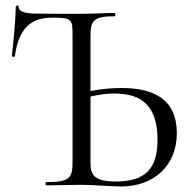

<svg xmlns="http://www.w3.org/2000/svg" viewBox="-20 -672 696 696"><path d="M419 4C539 4 621 -73 621 -189C621 -313 537 -353 420 -353C382 -353 345 -349 308 -342V-542C308 -599 321 -613 396 -613C399 -613 399 -625 396 -625C364 -625 323 -622 274 -622C183 -622 128 -622 96 -623C60 -626 48 -633 48 -647C48 -654 37 -653 37 -647C37 -603 27 -502 23 -469C23 -466 33 -464 34 -469C47 -565 89 -608 168 -608C240 -608 243 -604 243 -544V-81C243 -23 227 -12 148 -12C144 -12 144 0 148 0C175 0 224 -2 274 -2C320 -2 385 4 419 4ZM308 -81V-322C338 -329 366 -333 395 -333C491 -333 551 -291 551 -165C551 -62 508 -14 400 -14C321 -14 308 -39 308 -81Z"/></svg>

Font: Cormorant Garamond
Style: Regular
Weight: 400
Designer: Christian Thalmann (Catharsis Fonts)
Foundry: Catharsis Fonts
Version: Version 4.002;Glyphs 3.4 (3410)